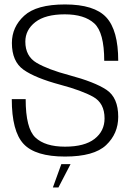

<svg xmlns="http://www.w3.org/2000/svg" viewBox="-20 -700 608 864"><path d="M218 143.5H243L297.5 38.5H256ZM272.5 4.5Q403 4.5 457.5 -47Q512 -98.5 512 -174.5Q512 -260.5 459.2 -295.8Q406.5 -331 290.5 -362Q196.5 -387 145.2 -417Q94 -447 94 -512.5Q94 -565.5 139 -600.5Q184 -635.5 271.5 -635.5Q359.5 -635.5 404.2 -594.8Q449 -554 449 -426.5H512Q512 -564 458.2 -622Q404.5 -680 272.5 -680Q144 -680 88.8 -629.2Q33.5 -578.5 33.5 -506.5Q33.5 -423.5 86 -386.2Q138.5 -349 252 -318.5Q347.5 -293 399 -264.5Q450.5 -236 450.5 -167Q450.5 -110 405.5 -75Q360.5 -40 272.5 -40Q183 -40 139.2 -81.2Q95.5 -122.5 95.5 -254H33Q33 -109.5 86 -52.5Q139 4.5 272.5 4.5Z"/></svg>

Font: Anybody UltraCondensed Thin Light
Style: Regular
Weight: 300
Version: Version 1.111